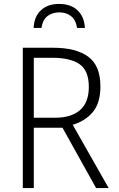

<svg xmlns="http://www.w3.org/2000/svg" viewBox="-20 -957 603 977"><path d="M96 0V-714H251Q367 -714 429 -668.5Q491 -623 491 -517Q491 -433 452.5 -387Q414 -341 350 -322L533 0H469L298 -307H152V0ZM262 -358Q342 -358 387 -396.5Q432 -435 432 -515Q432 -597 385.5 -630Q339 -663 246 -663H152V-358ZM280 -937Q340 -937 374.5 -904.5Q409 -872 412 -815H372Q366 -855 342 -874.5Q318 -894 282 -894Q246 -894 221.5 -875Q197 -856 191 -815H151Q154 -873 188.5 -905Q223 -937 280 -937Z"/></svg>

Font: Noto Sans Mono SemiCondensed Light
Style: Regular
Weight: 300
Width: 4
Designer: Monotype Design Team
Foundry: Monotype Imaging Inc.
Version: Version 2.014; ttfautohint (v1.8.4.7-5d5b)